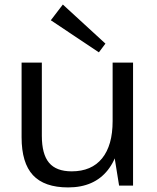

<svg xmlns="http://www.w3.org/2000/svg" viewBox="-20 -815 688 843"><path d="M163.7 -218.8Q163.7 -137.8 195.4 -100.3Q227.1 -62.7 294.7 -62.7Q382 -62.7 428.3 -119.8Q474.5 -176.9 474.5 -283.3L513.7 -353.3V-286.8Q513.7 -144.9 453.5 -68.5Q393.3 7.9 279.2 7.9Q174.7 7.9 124.7 -45.9Q74.8 -99.7 74.8 -212.3V-540H163.7ZM564.2 0H502.9L474.5 -176.6V-540H564.2ZM442.9 -623.5 414.2 -585.2 203.1 -726 255.9 -795.1Z"/></svg>

Font: Pathway Extreme 8pt Thin
Style: Regular
Weight: 100
Designer: Eduardo Rodriguez Tunni
Foundry: Eduardo Rodriguez Tunni
Version: Version 1.000